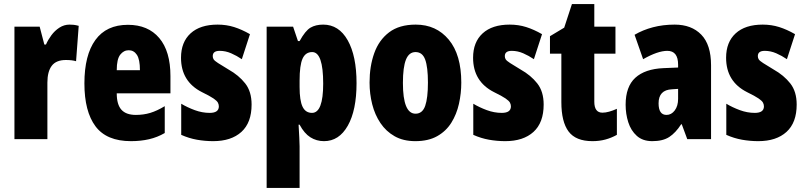

<svg xmlns="http://www.w3.org/2000/svg" viewBox="-20 -684 3961 944"><path d="M322 -563Q332 -563 342 -562Q352 -561 367 -557L354 -383Q335 -389 304 -389Q256 -389 234.5 -360.5Q213 -332 213 -278V0H51V-553H175L198 -465H206Q216 -488 232.5 -510.5Q249 -533 272 -548Q295 -563 322 -563Z M609 -562Q708 -562 763 -497Q818 -432 818 -310V-225H554Q554 -170 577 -144.5Q600 -119 648 -119Q686 -119 719 -129Q752 -139 790 -162V-30Q754 -9 713 0.5Q672 10 624 10Q504 10 449.5 -63Q395 -136 395 -274Q395 -413 449 -487.5Q503 -562 609 -562ZM613 -437Q588 -437 571 -415Q554 -393 554 -339H668Q668 -392 653 -414.5Q638 -437 613 -437Z M1217 -170Q1217 -81 1167 -35.5Q1117 10 1028 10Q988 10 948.5 3Q909 -4 871 -21V-174Q901 -156 937.5 -142.5Q974 -129 1011 -129Q1056 -129 1056 -161Q1056 -170 1051.5 -179Q1047 -188 1029.5 -200Q1012 -212 973 -231Q870 -283 870 -400Q870 -477 917 -520Q964 -563 1050 -563Q1093 -563 1131 -551Q1169 -539 1209 -516L1169 -393Q1144 -410 1116.5 -422Q1089 -434 1060 -434Q1026 -434 1026 -408Q1026 -399 1030.5 -392Q1035 -385 1052 -374Q1069 -363 1104 -342Q1154 -314 1185.5 -274Q1217 -234 1217 -170Z M1569 -563Q1646 -563 1689.5 -486Q1733 -409 1733 -275Q1733 -142 1690 -66Q1647 10 1573 10Q1536 10 1506 -9Q1476 -28 1453 -71H1448Q1450 -34 1451.5 -7.5Q1453 19 1453 35V240H1291V-553H1421L1445 -482H1453Q1481 -533 1506.5 -548Q1532 -563 1569 -563ZM1515 -428Q1482 -428 1467.5 -395.5Q1453 -363 1453 -288V-256Q1453 -190 1467.5 -159.5Q1482 -129 1514 -129Q1569 -129 1569 -273Q1569 -428 1515 -428Z M2248 -278Q2248 -225 2236.5 -173.5Q2225 -122 2199 -80.5Q2173 -39 2129.5 -14.5Q2086 10 2022 10Q1963 10 1920.5 -14Q1878 -38 1850.5 -79Q1823 -120 1810 -171.5Q1797 -223 1797 -278Q1797 -358 1820 -422.5Q1843 -487 1893 -525Q1943 -563 2024 -563Q2125 -563 2186.5 -489Q2248 -415 2248 -278ZM1961 -276Q1961 -125 2023 -125Q2057 -125 2070.5 -163.5Q2084 -202 2084 -278Q2084 -354 2070.5 -391Q2057 -428 2023 -428Q1991 -428 1976 -391Q1961 -354 1961 -276Z M2653 -170Q2653 -81 2603 -35.5Q2553 10 2464 10Q2424 10 2384.5 3Q2345 -4 2307 -21V-174Q2337 -156 2373.5 -142.5Q2410 -129 2447 -129Q2492 -129 2492 -161Q2492 -170 2487.5 -179Q2483 -188 2465.5 -200Q2448 -212 2409 -231Q2306 -283 2306 -400Q2306 -477 2353 -520Q2400 -563 2486 -563Q2529 -563 2567 -551Q2605 -539 2645 -516L2605 -393Q2580 -410 2552.5 -422Q2525 -434 2496 -434Q2462 -434 2462 -408Q2462 -399 2466.5 -392Q2471 -385 2488 -374Q2505 -363 2540 -342Q2590 -314 2621.5 -274Q2653 -234 2653 -170Z M2942 -130Q2957 -130 2975 -135Q2993 -140 3013 -149V-21Q2986 -6 2956.5 2Q2927 10 2893 10Q2811 10 2775.5 -37.5Q2740 -85 2740 -182V-420H2684V-506L2754 -548L2792 -664H2902V-553H3006V-420H2902V-184Q2902 -130 2942 -130Z M3297 -563Q3380 -563 3428 -513.5Q3476 -464 3476 -363V0H3359L3332 -73H3329Q3302 -31 3270.5 -10.5Q3239 10 3187 10Q3140 10 3111 -16Q3082 -42 3069 -83Q3056 -124 3056 -169Q3056 -258 3103.5 -301.5Q3151 -345 3242 -349L3314 -352V-366Q3314 -434 3261 -434Q3214 -434 3142 -393L3100 -513Q3141 -537 3190.5 -550Q3240 -563 3297 -563ZM3284 -245Q3218 -242 3218 -176Q3218 -119 3257 -119Q3281 -119 3297.5 -141Q3314 -163 3314 -198V-247Z M3897 -170Q3897 -81 3847 -35.5Q3797 10 3708 10Q3668 10 3628.5 3Q3589 -4 3551 -21V-174Q3581 -156 3617.5 -142.5Q3654 -129 3691 -129Q3736 -129 3736 -161Q3736 -170 3731.5 -179Q3727 -188 3709.5 -200Q3692 -212 3653 -231Q3550 -283 3550 -400Q3550 -477 3597 -520Q3644 -563 3730 -563Q3773 -563 3811 -551Q3849 -539 3889 -516L3849 -393Q3824 -410 3796.5 -422Q3769 -434 3740 -434Q3706 -434 3706 -408Q3706 -399 3710.5 -392Q3715 -385 3732 -374Q3749 -363 3784 -342Q3834 -314 3865.5 -274Q3897 -234 3897 -170Z"/></svg>

Font: Noto Sans Tamil ExtraCondensed Black
Style: Regular
Weight: 900
Width: 2
Designer: Jelle Bosma - Monotype Design Team
Foundry: Monotype Imaging Inc.
Version: Version 2.004; ttfautohint (v1.8.4.7-5d5b)